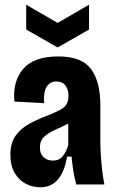

<svg xmlns="http://www.w3.org/2000/svg" viewBox="-20 -781 494 813"><path d="M151 12Q118 12 89 -3Q60 -18 42 -49Q24 -80 24 -126Q24 -176 46.5 -207Q69 -238 104.5 -257Q140 -276 179 -291Q219 -306 244.5 -322Q270 -338 270 -376Q270 -399 258 -417.5Q246 -436 218 -436Q191 -436 177 -412.5Q163 -389 167 -344L41 -351Q33 -436 78 -489Q123 -542 227 -542Q326 -542 365.5 -488.5Q405 -435 405 -335V-183Q405 -157 407 -123.5Q409 -90 413 -57Q417 -24 422 0H303Q294 -33 290 -60Q286 -87 283 -118H264Q242 12 151 12ZM204 -101Q231 -101 246 -120Q261 -139 269 -167V-258Q243 -244 215 -232Q187 -220 168 -203Q149 -186 149 -156Q149 -130 164.5 -115.5Q180 -101 204 -101ZM91 -761 224 -684 357 -761V-656L224 -580L91 -656Z"/></svg>

Font: Bricolage Grotesque 10pt Condensed Bricolage Grotesque 10pt Condensed Regular
Style: Bold
Weight: 700
Width: 3
Designer: Mathieu Triay
Foundry: Atelier Triay
Version: Version 1.000; ttfautohint (v1.8.4.7-5d5b);gftools[0.9.32]